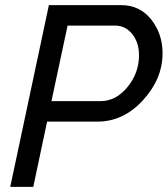

<svg xmlns="http://www.w3.org/2000/svg" viewBox="-20 -730 655 750"><path d="M171 -710H453Q526 -710 570.5 -654Q615 -598 615 -522Q615 -422 538.5 -338.5Q462 -255 361 -255H164L110 0H20ZM373 -335Q433 -335 478 -390Q523 -445 523 -514Q523 -564 496.5 -597Q470 -630 430 -630H244L181 -335Z"/></svg>

Font: Raleway-v4020 Medium
Style: Italic
Weight: 500
Italic angle: -12°
Designer: Matt McInerney, Pablo Impallari, Rodrigo Fuenzalida
Foundry: Matt McInerney, Pablo Impallari, Rodrigo Fuenzalida
Version: Version 4.020;PS 004.020;hotconv 1.0.88;makeotf.lib2.5.64775